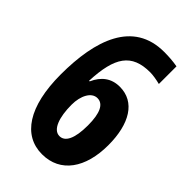

<svg xmlns="http://www.w3.org/2000/svg" viewBox="-223 -799 885 885"><g transform="rotate(45 220.0 -356.0)"><path d="M233 10C353 10 420 -88 420 -236C420 -375 366 -464 267 -464C212 -464 174 -435 151 -383H147C154 -544 198 -610 319 -610C336 -610 361 -606 385 -600V-715C356 -720 329 -722 298 -722C96 -722 34 -536 34 -311C34 -102 110 10 233 10ZM231 -106C189 -106 168 -167 168 -248C168 -307 193 -354 231 -354C269 -354 289 -314 289 -234C289 -145 266 -106 231 -106Z"/></g></svg>

Font: Noto Sans Gurmukhi ExtraCondensed
Style: Bold
Weight: 700
Width: 2
Designer: Jelle Bosma - Monotype Design Team
Foundry: Monotype Imaging Inc.
Version: Version 2.004